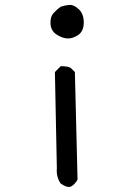

<svg xmlns="http://www.w3.org/2000/svg" viewBox="-20 -742 540 770"><path d="M223.6 -714.8Q239.3 -720.7 257.8 -722.2Q276.4 -723.6 296.4 -704.6Q316.4 -685.5 315.9 -650.4Q315.4 -615.2 292 -600.6Q268.6 -585.9 248 -587.9Q227.5 -589.8 206.1 -604Q184.6 -618.2 182.6 -646Q180.7 -673.8 194.8 -689.5Q209 -705.1 223.6 -714.8ZM223.6 -476.6Q256.8 -476.6 265.6 -467.8Q274.4 -459 280.3 -453.1L291 -22.5Q283.2 -5.9 267.6 4.4Q252 14.6 222.7 -6.8Q205.1 -33.2 208 -67.4L200.2 -453.1Q206.1 -459 223.6 -476.6Z"/></svg>

Font: NaikaiFont
Style: Regular
Weight: 400
Version: Version 1.67